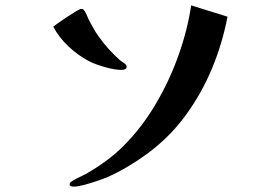

<svg xmlns="http://www.w3.org/2000/svg" viewBox="-20 -698 1040 714"><path d="M451 -450Q451 -443 445 -440.5Q439 -438 432 -438Q407 -438 370 -448.5Q333 -459 310 -471Q270 -492 234.5 -525.5Q199 -559 178 -599Q183 -603 198 -613.5Q213 -624 231 -636Q249 -648 263.5 -656.5Q278 -665 282 -665Q290 -665 294 -658Q299 -651 302.5 -642Q306 -633 310 -625Q318 -610 326.5 -594.5Q335 -579 345 -565Q364 -538 383 -517Q402 -496 426 -474Q431 -470 441 -463.5Q451 -457 451 -450ZM826 -636Q807 -536 768 -442.5Q729 -349 669.5 -268Q610 -187 527 -126Q493 -101 456 -79Q419 -57 381 -40Q367 -34 342.5 -25.5Q318 -17 293.5 -10.5Q269 -4 254 -4Q250 -4 244.5 -5.5Q239 -7 239 -12Q239 -18 244.5 -22Q250 -26 254 -28Q266 -35 280 -41.5Q294 -48 306 -55Q341 -75 376 -101Q411 -127 439 -155Q506 -222 557.5 -308.5Q609 -395 643 -490Q677 -585 691 -678Z"/></svg>

Font: Kaisei Opti
Style: Bold
Weight: 700
Designer: Font-Kai, 金井和夫
Foundry: KAZUO KANAI
Version: Version 5.003